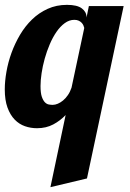

<svg xmlns="http://www.w3.org/2000/svg" viewBox="-33 -525 539 795"><path d="M175.8 250 238.8 -48.8Q216.8 -25.4 187.5 -9.8Q158.2 5.9 120.1 5.9Q94.2 5.9 70.3 -2.4Q46.4 -10.7 27.8 -29.8Q9.3 -48.8 -2 -79.6Q-13.2 -110.4 -13.2 -154.8Q-13.2 -189 -6.3 -228Q0.5 -267.1 14.6 -306.2Q28.8 -345.2 50 -381.1Q71.3 -417 99.9 -444.6Q128.4 -472.2 164.6 -488.5Q200.7 -504.9 244.1 -504.9Q286.6 -504.9 305.9 -490.2Q325.2 -475.6 325.2 -454.1V-452.1L335 -500H479L327.1 213.9ZM315.9 -409.2Q314.9 -413.6 312.5 -419.4Q310.1 -425.3 305.4 -430.4Q300.8 -435.5 293.2 -439.2Q285.6 -442.9 274.9 -442.9Q253.9 -442.9 235.1 -429.2Q216.3 -415.5 200.7 -392.8Q185.1 -370.1 172.9 -341.3Q160.6 -312.5 152.1 -282Q143.6 -251.5 139.2 -221.9Q134.8 -192.4 134.8 -168.9Q134.8 -140.1 140.1 -124.5Q145.5 -108.9 153.1 -101.3Q160.6 -93.8 169.4 -92.3Q178.2 -90.8 185.1 -90.8Q195.3 -90.8 206.3 -95.5Q217.3 -100.1 228 -108.9Q238.8 -117.7 248 -131.1Q257.3 -144.5 263.2 -162.1Z"/></svg>

Font: Lobster
Style: Regular
Weight: 400
Designer: Pablo Impallari
Foundry: Pablo Impallari
Version: Version 1.007; ttfautohint (v1.1) -l 8 -r 50 -G 50 -x 14 -D 